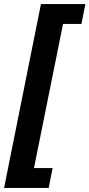

<svg xmlns="http://www.w3.org/2000/svg" viewBox="-25 -780 437 938"><path d="M213 138H-5L175 -760H392L373 -663H283L141 41H232Z"/></svg>

Font: Aneliza
Style: Bold Italic
Weight: 700
Italic angle: -11.31°
Designer: Mike Abbink, Paul van der Laan, Pieter van Rosmalen
Foundry: Bold Monday
Version: Version 3.0